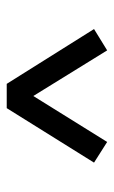

<svg xmlns="http://www.w3.org/2000/svg" viewBox="99 -636 346 585"><g transform="rotate(-90 272.5 -344.0)"><path d="M69 -231 235 -497H309L476 -231L411 -191L272 -416L132 -191Z"/></g></svg>

Font: Source Serif 4 SmText Semibold
Style: Italic
Weight: 600
Italic angle: -12°
Designer: Frank Grießhammer
Foundry: Adobe
Version: Version 4.005;hotconv 1.1.0;makeotfexe 2.6.0